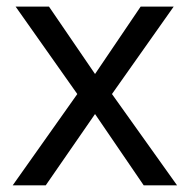

<svg xmlns="http://www.w3.org/2000/svg" viewBox="-20 -556 569 576"><path d="M211.9 -273.9 26.9 -536.1H127L265.1 -334L401.9 -536.1H501L315.9 -273.9L511.2 0H411.1L265.1 -213.9L117.2 0H18.1Z"/></svg>

Font: Noto Sans Malayalam
Style: Regular
Weight: 400
Designer: Monotype Design team
Foundry: Monotype Imaging Inc.
Version: Version 1.02